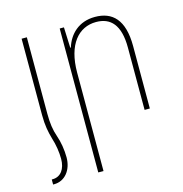

<svg xmlns="http://www.w3.org/2000/svg" viewBox="-107 -590 878 920"><g transform="rotate(-15 332.0 -130.0)"><path d="M79 -103C79 -52 86 -18 96 17C107 51 113 90 113 123C113 173 89 207 48 207H44V232H49C104 232 140 184 140 123C140 85 133 44 122 13C110 -21 105 -56 105 -103V-482H79Z M268 232H294V-256C294 -396 357 -467 444 -467C515 -467 560 -423 560 -309V0H586V-310C586 -441 531 -492 445 -492C364 -492 315 -442 296 -380H293L289 -482H268Z"/></g></svg>

Font: Noto Sans Armenian SemiCondensed Thin
Style: Regular
Weight: 100
Width: 4
Designer: Monotype Design Team
Foundry: Monotype Imaging Inc.
Version: Version 2.008